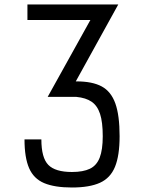

<svg xmlns="http://www.w3.org/2000/svg" viewBox="-20 -638 640 854"><path d="M300 196Q223 196 176.5 176.5Q130 157 109.5 110Q89 63 89 -18H164Q164 64 195 95.5Q226 127 300 127Q350 127 380 112.5Q410 98 423.5 63Q437 28 437 -32Q437 -95 425 -131.5Q413 -168 387.5 -185.5Q362 -203 320 -207H248V-276H320Q391 -276 432.5 -253.5Q474 -231 493 -178Q512 -125 512 -32Q512 54 491.5 104Q471 154 424.5 175Q378 196 300 196ZM192 -207 382 -549H102V-618H506L279 -207Z"/></svg>

Font: Victor Mono
Style: Regular
Weight: 400
Monospace: yes
Designer: Rune Bjørnerås
Version: Version 1.561;gftools[0.9.30]